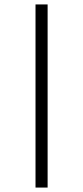

<svg xmlns="http://www.w3.org/2000/svg" viewBox="-20 -845 374 865"><path d="M140 0H194.5V-825H140Z"/></svg>

Font: Spartan Light
Style: Regular
Weight: 300
Designer: Matt Bailey, Mirko Velimirovic
Foundry: Matt Bailey
Version: Version 1.003; ttfautohint (v1.8.3)